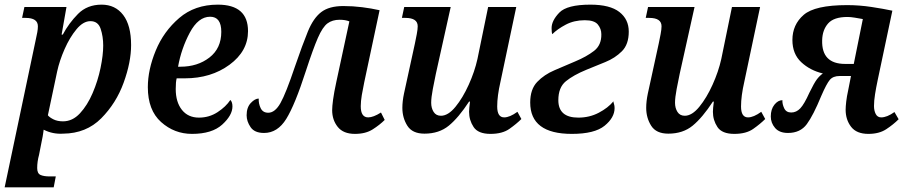

<svg xmlns="http://www.w3.org/2000/svg" viewBox="-28 -566 3900 826"><path d="M-8 240H203L212 193H186Q160 193 146 186.5Q132 180 132 157Q132 129 140 100L152 39Q156 21 158 5.5Q160 -10 160 -8Q199 12 244 9Q343 8 407.5 -57Q472 -122 504 -210.5Q536 -299 536 -372Q536 -457 502 -501.5Q468 -546 409 -546Q347 -546 307.5 -506Q268 -466 242 -417H237L258 -536H77L67 -489H82Q135 -489 135 -453Q135 -441 132.5 -427.5Q130 -414 126 -396ZM243 -44Q219 -44 202 -52.5Q185 -61 178 -70L218 -259Q228 -305 250 -355Q272 -405 301 -440Q330 -475 361 -475Q394 -475 405 -442Q416 -409 416 -370Q416 -329 404.5 -273.5Q393 -218 370.5 -165.5Q348 -113 316 -78.5Q284 -44 243 -44Z M798 10Q884 10 928 -30Q972 -70 972 -108Q972 -127 963 -136Q944 -107 908 -83.5Q872 -60 828 -60Q781 -60 754.5 -93.5Q728 -127 728 -183Q728 -214 732 -229H767Q880 -229 959.5 -287.5Q1039 -346 1039 -432Q1039 -546 909 -546Q810 -546 743 -488.5Q676 -431 642 -348.5Q608 -266 608 -191Q608 -92 665 -41Q722 10 798 10ZM738 -279Q752 -357 788.5 -425.5Q825 -494 876 -494Q924 -494 924 -429Q924 -358 873 -318.5Q822 -279 748 -279Z M1499 10Q1545 10 1575.5 -9.5Q1606 -29 1627 -50L1611 -82Q1578 -61 1556 -61Q1524 -61 1524 -109Q1524 -130 1528.5 -157Q1533 -184 1539 -212L1605 -522Q1570 -530 1530 -535Q1490 -540 1449 -540Q1388 -540 1354 -514Q1320 -488 1296.5 -430.5Q1273 -373 1241 -280Q1202 -164 1178.5 -122.5Q1155 -81 1126 -81Q1103 -81 1093.5 -100.5Q1084 -120 1085 -142Q1069 -142 1051 -123Q1033 -104 1033 -70Q1033 -44 1050 -19Q1067 6 1108 6Q1166 6 1203.5 -54.5Q1241 -115 1288 -261Q1319 -356 1339.5 -403Q1360 -450 1381 -465.5Q1402 -481 1433 -481Q1458 -481 1475 -474L1419 -214Q1409 -168 1405 -138Q1401 -108 1401 -92Q1401 -50 1425 -20Q1449 10 1499 10Z M2082 10Q2133 10 2163.5 -11.5Q2194 -33 2215 -54L2198 -85Q2165 -61 2141 -61Q2111 -61 2111 -108Q2111 -153 2125 -214L2193 -536H2072L2026 -312Q2014 -258 1988.5 -201.5Q1963 -145 1931.5 -106.5Q1900 -68 1869 -68Q1848 -68 1837.5 -84.5Q1827 -101 1827 -124Q1827 -146 1834 -183Q1841 -220 1847 -248L1911 -536H1711L1701 -489H1716Q1769 -489 1769 -453Q1769 -440 1765 -419Q1761 -398 1757 -379L1723 -223Q1717 -197 1710 -163.5Q1703 -130 1703 -102Q1703 -59 1724.5 -25Q1746 9 1798 9Q1861 9 1903 -25.5Q1945 -60 1990 -129H1994Q1990 -98 1990 -85Q1990 -49 2009.5 -19.5Q2029 10 2082 10Z M2432 10Q2530 10 2573 -25Q2616 -60 2616 -101Q2616 -111 2613.5 -118.5Q2611 -126 2611 -130Q2588 -102 2548 -81Q2508 -60 2460 -60Q2374 -60 2374 -135Q2374 -190 2406.5 -216.5Q2439 -243 2495 -266Q2534 -282 2576 -299Q2618 -316 2647.5 -345.5Q2677 -375 2677 -430Q2677 -483 2636.5 -514.5Q2596 -546 2512 -546Q2411 -546 2378 -511.5Q2345 -477 2345 -445Q2345 -426 2348 -419Q2370 -441 2406 -460Q2442 -479 2488 -479Q2529 -479 2544 -460.5Q2559 -442 2559 -419Q2560 -372 2527.5 -347Q2495 -322 2447 -302Q2403 -283 2358 -264Q2313 -245 2283 -213.5Q2253 -182 2253 -125Q2253 10 2432 10Z M3131 10Q3182 10 3212.5 -11.5Q3243 -33 3264 -54L3247 -85Q3214 -61 3190 -61Q3160 -61 3160 -108Q3160 -153 3174 -214L3242 -536H3121L3075 -312Q3063 -258 3037.5 -201.5Q3012 -145 2980.5 -106.5Q2949 -68 2918 -68Q2897 -68 2886.5 -84.5Q2876 -101 2876 -124Q2876 -146 2883 -183Q2890 -220 2896 -248L2960 -536H2760L2750 -489H2765Q2818 -489 2818 -453Q2818 -440 2814 -419Q2810 -398 2806 -379L2772 -223Q2766 -197 2759 -163.5Q2752 -130 2752 -102Q2752 -59 2773.5 -25Q2795 9 2847 9Q2910 9 2952 -25.5Q2994 -60 3039 -129H3043Q3039 -98 3039 -85Q3039 -49 3058.5 -19.5Q3078 10 3131 10Z M3708 10Q3754 10 3784.5 -10Q3815 -30 3838 -53L3820 -84Q3788 -61 3763 -61Q3747 -61 3739.5 -75.5Q3732 -90 3732 -110Q3732 -132 3736.5 -160.5Q3741 -189 3748 -222L3811 -520Q3774 -528 3721.5 -536Q3669 -544 3616 -544Q3478 -544 3429.5 -502Q3381 -460 3381 -394Q3381 -334 3419 -298.5Q3457 -263 3512 -250Q3498 -240 3486.5 -225Q3475 -210 3454 -167Q3432 -118 3415 -100Q3398 -82 3376 -82Q3354 -82 3345.5 -100.5Q3337 -119 3338 -135Q3319 -135 3303.5 -115.5Q3288 -96 3288 -65Q3288 -37 3306.5 -15.5Q3325 6 3362 6Q3415 6 3443 -32Q3471 -70 3505 -153Q3528 -206 3542 -222.5Q3556 -239 3584 -239H3633L3621 -178Q3615 -151 3612.5 -129Q3610 -107 3610 -94Q3610 -51 3633.5 -20.5Q3657 10 3708 10ZM3608 -291Q3506 -291 3509 -393Q3510 -437 3534.5 -465Q3559 -493 3618 -493Q3631 -493 3649.5 -490Q3668 -487 3684 -484L3645 -291Z"/></svg>

Font: Noto Serif SemiCondensed Semi
Style: Italic
Weight: 600
Width: 4
Italic angle: -12°
Designer: Monotype Design Team
Foundry: Monotype Imaging Inc.
Version: Version 1.901